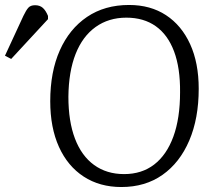

<svg xmlns="http://www.w3.org/2000/svg" viewBox="-140 -738 863 772"><path d="M62 -331Q62 -449 100.5 -535.5Q139 -622 210 -670Q281 -718 379 -718Q465 -718 527.5 -677Q590 -636 624.5 -560.5Q659 -485 659 -381Q659 -262 621 -173Q583 -84 513.5 -35Q444 14 348 14Q261 14 196.5 -28Q132 -70 97 -147.5Q62 -225 62 -331ZM135 -349Q135 -250 161.5 -180.5Q188 -111 238.5 -74.5Q289 -38 359 -38Q430 -38 480 -76.5Q530 -115 557 -188.5Q584 -262 584 -367Q585 -464 560 -531Q535 -598 486.5 -632.5Q438 -667 368 -667Q297 -667 244.5 -629.5Q192 -592 164 -521Q136 -450 135 -349ZM-95 -501 -120 -514 -46 -674Q-35 -697 -26 -707Q-17 -717 1 -717Q20 -717 32 -706.5Q44 -696 53 -674V-661Z"/></svg>

Font: Literata 18pt Light
Style: Italic
Weight: 300
Italic angle: -2°
Designer: Latin by Veronika Burian and Jose Scaglione. Greek by Irene Vlachou. Cyrillic by Vera Evstafieva
Foundry: TypeTogether
Version: Version 3.103;gftools[0.9.29]